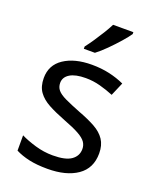

<svg xmlns="http://www.w3.org/2000/svg" viewBox="-144 -850 767 944"><g transform="rotate(20 239.5 -378.0)"><path d="M434 -148Q434 -70 376 -30Q318 10 220 10Q164 10 123.5 1Q83 -8 52 -24V-104Q84 -88 129.5 -74.5Q175 -61 222 -61Q289 -61 319 -82.5Q349 -104 349 -140Q349 -160 338 -176Q327 -192 298.5 -208Q270 -224 217 -244Q165 -264 128 -284Q91 -304 71 -332Q51 -360 51 -404Q51 -472 106.5 -509Q162 -546 252 -546Q301 -546 343.5 -536.5Q386 -527 423 -510L393 -440Q359 -454 322 -464Q285 -474 246 -474Q192 -474 163.5 -456.5Q135 -439 135 -409Q135 -387 148 -371.5Q161 -356 191.5 -341.5Q222 -327 273 -307Q324 -288 360 -268Q396 -248 415 -219.5Q434 -191 434 -148ZM388 -756Q376 -738 351 -709.5Q326 -681 297.5 -652.5Q269 -624 245 -606H187V-618Q202 -637 219.5 -663Q237 -689 254 -716.5Q271 -744 282 -766H388Z"/></g></svg>

Font: Noto Sans SignWriting
Style: Regular
Weight: 400
Designer: Monotype Design Team
Foundry: Monotype Imaging Inc.
Version: Version 2.004; ttfautohint (v1.8.4.7-5d5b)